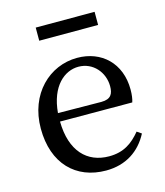

<svg xmlns="http://www.w3.org/2000/svg" viewBox="-110 -806 777 904"><g transform="rotate(-15 278.0 -354.0)"><path d="M436 -722H149V-658H436ZM146 -306C157 -436 228 -492 295 -492C366 -492 416 -433 416 -365C416 -329 405 -304 357 -304ZM497 -264C502 -279 505 -300 505 -325C505 -454 418 -534 300 -534C165 -534 49 -425 49 -256C49 -85 149 14 296 14C393 14 463 -34 503 -111L481 -126C442 -79 399 -47 327 -47C220 -47 147 -120 145 -265Z"/></g></svg>

Font: Noto Serif SC Medium
Style: Regular
Weight: 500
Designer: Ryoko NISHIZUKA 西塚涼子 (kana & ideographs); Frank Grießhammer (Latin, Greek & Cyrillic); Wenlong ZHANG 张文龙 (bopomofo); San
Foundry: Adobe Systems Incorporated
Version: Version 1.001;PS 1.001;hotconv 16.6.54;makeotf.lib2.5.65590